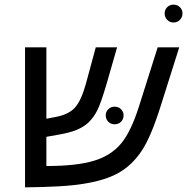

<svg xmlns="http://www.w3.org/2000/svg" viewBox="-20 -803 807 828"><path d="M393 -599H485L439 -439Q416 -361 400 -328Q392 -312 382.5 -299Q373 -286 362 -275Q340 -255 309.5 -242.5Q279 -230 231 -222L180 -213V-87Q311 -87 386 -110Q459 -132 503 -185Q545 -236 579 -343L660 -599H753L673 -346Q632 -215 592 -154Q552 -93 494 -59Q437 -26 344 -11Q297 -3 233.5 0.5Q170 4 88 5V-599H180V-291L222 -299Q278 -310 304 -340Q330 -369 350 -440ZM436 -306Q436 -321 447 -332Q458 -343 474 -343Q491 -343 502 -332Q513 -321 513 -306Q513 -289 502 -278Q491 -267 474 -267Q458 -267 447 -278Q436 -289 436 -306ZM690 -745Q690 -761 701 -772Q712 -783 728 -783Q745 -783 756 -772Q767 -761 767 -745Q767 -729 756 -717.5Q745 -706 728 -706Q712 -706 701 -717.5Q690 -729 690 -745Z"/></svg>

Font: Libra Sans Modern
Style: Italic
Weight: 400
Italic angle: -12°
Foundry: Stefan Peev, Context Ltd
Version: Version 1.000